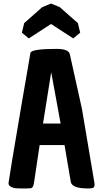

<svg xmlns="http://www.w3.org/2000/svg" viewBox="-20 -1044 576 1080"><path d="M142 -828 103 -860 116 -914 218 -1004 267 -1024 316 -1004 418 -914 431 -860 392 -828 267 -909ZM298 -769Q367 -769 373 -738L441 -431L510 -22Q512 -12 512 -3.5Q512 5 507 10.5Q502 16 473 16Q384 16 378 -22L343 -228H203L172 -21Q169 0 164.5 7Q160 14 152 15Q144 16 126 16H98Q63 16 54 12Q32 4 29 -6Q28 -11 28 -15Q28 -19 49 -147Q70 -275 100.5 -452Q131 -629 140.5 -684Q150 -739 151 -746Q155 -769 298 -769ZM268 -638 222 -349H321Z"/></svg>

Font: Chau Philomene One
Style: Regular
Weight: 400
Designer: Vicente Lamonaca
Foundry: TipoType
Version: Version 1.002